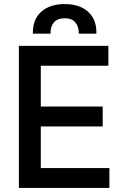

<svg xmlns="http://www.w3.org/2000/svg" viewBox="-20 -926 599 946"><path d="M73 0V-700H514V-602H181V-401H486V-303H181V-98H519V0ZM142 -760V-766Q142 -832 184 -869Q226 -906 299 -906Q371 -906 413 -869Q455 -832 455 -766V-760H368V-765Q368 -796 351 -816Q334 -836 299 -836Q263 -836 246 -816Q229 -796 229 -765V-760Z"/></svg>

Font: Space Grotesk Light Medium
Style: Regular
Weight: 500
Version: Version 2.000